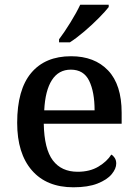

<svg xmlns="http://www.w3.org/2000/svg" viewBox="-20 -786 585 816"><path d="M292 10Q178 10 115.5 -62Q53 -134 53 -264Q53 -405 112.5 -476Q172 -547 282 -547Q382 -547 439.5 -486.5Q497 -426 497 -307V-260H166Q168 -153 204.5 -104.5Q241 -56 310 -56Q362 -56 398.5 -78Q435 -100 453 -129Q461 -125 467.5 -115Q474 -105 474 -91Q474 -69 454.5 -45.5Q435 -22 394.5 -6Q354 10 292 10ZM382 -317Q382 -395 359 -442.5Q336 -490 281 -490Q229 -490 200.5 -445.5Q172 -401 168 -317ZM231 -619Q253 -648 279 -690Q305 -732 321 -766H442V-756Q429 -739 400.5 -710Q372 -681 338.5 -652.5Q305 -624 277 -606H231Z"/></svg>

Font: Noto Serif Hentaigana Medium
Style: Regular
Weight: 500
Designer: Kazuhiro Yamada
Foundry: nipponia
Version: Version 1.000; ttfautohint (v1.8.4.7-5d5b)